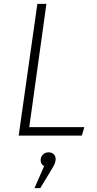

<svg xmlns="http://www.w3.org/2000/svg" viewBox="-20 -704 505 997"><path d="M221 -684 132 -44H418L405 0H77L174 -684ZM269 122Q269 135 263.5 147.5Q258 160 240 189L189 273H159L209 159Q200 154 195.5 145.5Q191 137 191 128Q191 111 202.5 99Q214 87 233 87Q249 87 259 97Q269 107 269 122Z"/></svg>

Font: Fira Sans ExtraLight
Style: Italic
Weight: 275
Italic angle: -8°
Designer: Carrois Corporate & Edenspiekermann AG
Foundry: Carrois Corporate GbR & Edenspiekermann AG
Version: Version 4.203